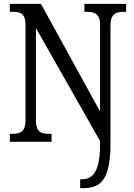

<svg xmlns="http://www.w3.org/2000/svg" viewBox="-20 -734 694 994"><path d="M395 240V194H406Q435 194 455.5 177Q476 160 487 120Q498 80 498 10V-4L166 -589V-113Q166 -82 174 -66.5Q182 -51 197.5 -46Q213 -41 232 -41H247V0H31V-41H43Q64 -41 79.5 -46Q95 -51 103.5 -66.5Q112 -82 112 -113V-605Q112 -635 103.5 -649.5Q95 -664 80 -668.5Q65 -673 45 -673H31V-714H192L498 -157V-605Q498 -634 489 -648.5Q480 -663 465 -668Q450 -673 431 -673H417V-714H633V-673H618Q599 -673 584 -667.5Q569 -662 560.5 -647Q552 -632 552 -601V8Q552 96 537 147Q522 198 492 219Q462 240 415 240Z"/></svg>

Font: Noto Serif Khmer Condensed
Style: Regular
Weight: 400
Width: 3
Designer: Danh Hong and the Monotype Design Team
Foundry: Monotype Imaging Inc.
Version: Version 2.004